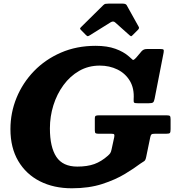

<svg xmlns="http://www.w3.org/2000/svg" viewBox="-20 -1020 973 1058"><path d="M525 -384.5H898.5Q912 -384.5 916 -381Q920 -377.5 920 -363V-308Q920 -291.5 916 -287.2Q912 -283 895.5 -283H833.5Q819 -283 814.8 -279.5Q810.5 -276 808 -264L785.5 -155Q782 -137 774.8 -132.2Q767.5 -127.5 753 -118Q721 -93.5 668.8 -61.8Q616.5 -30 543.5 -6.2Q470.5 17.5 376 17.5Q276 17.5 199.8 -21.2Q123.5 -60 80.5 -133Q37.5 -206 37.5 -308.5Q37.5 -399 71.2 -481.2Q105 -563.5 167.2 -628Q229.5 -692.5 315.8 -730Q402 -767.5 507 -767.5Q570.5 -767.5 615.8 -751.2Q661 -735 691 -708.5Q707 -695 711.2 -690.5Q715.5 -686 731 -703L761 -738.5Q767 -744.5 773.5 -747.2Q780 -750 792.5 -750H862Q877.5 -750 880.8 -746.5Q884 -743 881.5 -729.5L832 -476Q829 -460 823.2 -455.5Q817.5 -451 798.5 -451H740.5Q723 -451 719.2 -454.5Q715.5 -458 716.5 -473Q720.5 -532.5 695.8 -574Q671 -615.5 627.2 -637Q583.5 -658.5 529.5 -658.5Q467 -658.5 416.5 -629.5Q366 -600.5 329.8 -551Q293.5 -501.5 274.2 -439.8Q255 -378 255 -312.5Q255 -209.5 290.5 -155.8Q326 -102 406 -102Q461 -102 499.8 -116Q538.5 -130 574.5 -162Q583 -169.5 587.5 -176Q592 -182.5 595 -197.5L609.5 -264.5Q611.5 -276 609 -279.5Q606.5 -283 594 -283H524Q511 -283 506.8 -286Q502.5 -289 502.5 -302V-366Q502.5 -379.5 507.8 -382Q513 -384.5 525 -384.5ZM454 -826.5 425.5 -855.5Q420.5 -861 421.2 -863.5Q422 -866 428 -872L549 -991.5Q555 -997.5 560.8 -998.8Q566.5 -1000 577.5 -1000H656.5Q673 -1000 678 -991.5L744.5 -872Q749 -865 740.5 -856L710.5 -826Q704 -819.5 701.8 -820.2Q699.5 -821 694 -825.5L614.5 -896.5Q604 -906 589.5 -897L471.5 -823.5Q464.5 -819.5 461.2 -821Q458 -822.5 454 -826.5Z"/></svg>

Font: Besley* Heavy
Style: Italic
Weight: 800
Italic angle: -13°
Designer: Owen Earl
Foundry: indestructible type*
Version: Version 3.000; ttfautohint (v1.8.3)